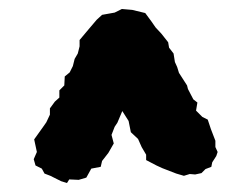

<svg xmlns="http://www.w3.org/2000/svg" viewBox="-20 -862 551 427"><path d="M252 -615 241 -589 235 -580 228 -562 233 -543 221 -522 207 -504 204 -491 183 -487 172 -467 155 -462 134 -463 129 -455 116 -459 92 -471 79 -476 73 -487 59 -494 55 -508 62 -524 56 -552 76 -580 83 -590 91 -607V-621L102 -636L112 -645V-661L123 -672L124 -692L135 -701L142 -715L146 -731L153 -743L157 -759V-773L178 -798L195 -818L207 -829L235 -834L251 -842L274 -840L303 -833L317 -814L326 -801L339 -787L354 -768L356 -756L366 -743L369 -724L374 -713L378 -700L396 -672L398 -664L410 -641L419 -634L416 -616L430 -602L442 -596L449 -575L459 -549V-535L464 -524L461 -515L452 -501L450 -491L437 -486L428 -477L414 -474L402 -475L389 -471L372 -476L341 -488L328 -494L305 -506V-518L295 -535L287 -553L271 -568L266 -593Z"/></svg>

Font: Winky Rough ExtraBold
Style: Regular
Weight: 800
Designer: Simon Atzbach
Foundry: typofactur
Version: Version 1.206; ttfautohint (v1.8.4.7-5d5b)